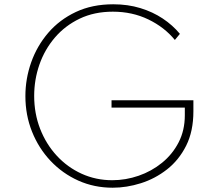

<svg xmlns="http://www.w3.org/2000/svg" viewBox="-20 -860 1012 896"><path d="M506 16Q419.5 16 345.5 -17.2Q271.5 -50.5 216 -109.2Q160.5 -168 129.5 -245.5Q98.5 -323 98.5 -411.5Q98.5 -492.5 125.5 -569Q152.5 -645.5 205 -706.8Q257.5 -768 333.8 -804Q410 -840 508.5 -840Q577 -840 635 -822.2Q693 -804.5 739.5 -773.5Q786 -742.5 819.5 -702L796 -673.5Q747.5 -733 672.5 -769.2Q597.5 -805.5 506.5 -805.5Q420 -805.5 352 -773Q284 -740.5 236.2 -684.8Q188.5 -629 164 -558.8Q139.5 -488.5 139.5 -412.5Q139.5 -330.5 167.2 -259Q195 -187.5 244.8 -133.5Q294.5 -79.5 361 -49.2Q427.5 -19 504 -19Q566.5 -19 626.8 -39.8Q687 -60.5 736 -100.2Q785 -140 813.8 -196Q842.5 -252 842.5 -322V-358H500.5V-392H882.5V-340.5Q882.5 -247.5 848.8 -180.2Q815 -113 759.5 -69.5Q704 -26 637.5 -5Q571 16 506 16Z"/></svg>

Font: Spartan Thin ExtraLight
Style: Regular
Weight: 250
Version: Version 1.004